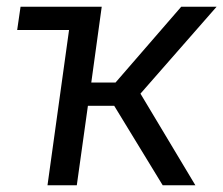

<svg xmlns="http://www.w3.org/2000/svg" viewBox="-20 -550 663 570"><path d="M463 0H560L397 -272L623 -530H518L323 -305H251L282 -530H41L31 -461H185L121 0H208L241 -236H319Z"/></svg>

Font: Cheyenne Sans
Style: Italic
Weight: 400
Italic angle: -8.13011°
Designer: The Public Sans project authors (U.S. Web Design System), Libre Franklin designed by Pablo Impallari and Rodrigo Fuenzal
Foundry: The Cheyenne Sans Project Authors
Version: Version 2.007